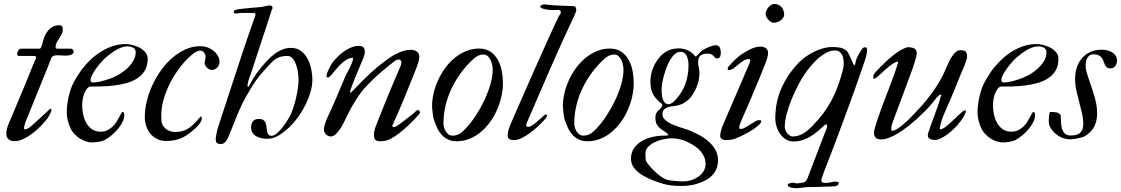

<svg xmlns="http://www.w3.org/2000/svg" viewBox="-20 -712 5715 979"><path d="M12.2 -31.2Q12.2 -53.7 25.9 -85.4Q43.5 -127 59.8 -165.8Q76.2 -204.6 92 -242.2Q107.9 -279.8 122.8 -316.4Q137.7 -353 151.9 -389.6Q152.8 -392.1 154.8 -395.8Q156.7 -399.4 158.7 -403.3Q160.6 -407.2 162.1 -411.1Q163.6 -415 163.6 -418Q163.6 -421.9 161.4 -424.3Q159.2 -426.8 152.8 -426.8H76.7Q70.3 -426.8 68.8 -430.2Q67.4 -433.6 67.4 -436Q67.4 -444.8 72.8 -454.3Q78.1 -463.9 89.4 -463.9H184.1Q185.1 -463.9 186.8 -466.6Q188.5 -469.2 190.4 -473.1Q192.9 -478.5 195.1 -486.1Q197.3 -493.7 199.2 -501Q201.2 -508.3 202.6 -513.9Q204.1 -519.5 205.1 -521Q210.4 -533.7 217.5 -545.2Q224.6 -556.6 233.9 -565.2Q243.2 -573.7 255.1 -578.6Q267.1 -583.5 281.7 -583.5Q292 -583.5 296.1 -577.9Q300.3 -572.3 300.3 -561Q300.3 -548.3 294.4 -537.6Q288.6 -526.9 281.7 -516.4Q274.9 -505.9 269 -495.1Q263.2 -484.4 263.2 -472.2Q263.2 -468.8 264.6 -466.3Q266.1 -463.9 271.5 -463.9H342.8Q346.7 -463.9 351.1 -459Q355.5 -454.1 355.5 -448.7Q355.5 -441.9 350.8 -438Q346.2 -434.1 339.6 -431.9Q333 -429.7 325.7 -429Q318.4 -428.2 313 -428.2Q306.6 -428.2 296.1 -429.2Q285.6 -430.2 276.9 -430.2Q266.6 -430.2 257.6 -428.7Q248.5 -427.2 242.2 -417.5Q241.2 -417.5 240.5 -414.1Q239.7 -410.6 238.8 -408.2Q222.7 -368.2 207.3 -329.8Q191.9 -291.5 176.5 -253.7Q161.1 -215.8 145.8 -178Q130.4 -140.1 114.7 -101.6Q109.4 -88.9 106 -76.2Q102.5 -63.5 102.5 -59.1Q102.5 -52.2 107.9 -52.2Q113.3 -52.2 121.3 -56.6Q129.4 -61 134.8 -64.9Q152.8 -80.6 174.3 -100.6Q195.8 -120.6 227.1 -149.4Q229.5 -151.9 232.2 -154.5Q234.9 -157.2 238.8 -157.2Q242.2 -157.2 242.2 -151.4Q242.2 -147.9 240 -141.8Q237.8 -135.7 234.4 -128.9Q231 -122.1 226.6 -115.2Q222.2 -108.4 217.8 -103Q204.1 -85.9 185.1 -66.4Q166 -46.9 144 -30.5Q122.1 -14.2 98.9 -3.2Q75.7 7.8 53.7 7.8Q34.7 7.8 23.4 -2.2Q12.2 -12.2 12.2 -31.2Z M441.9 -304.2Q441.9 -291.5 454.1 -291.5Q471.2 -291.5 491.5 -296.4Q511.7 -301.3 527.3 -306.6Q548.3 -312.5 573.7 -325.4Q599.1 -338.4 620.8 -356.7Q642.6 -375 657.2 -397.5Q671.9 -419.9 671.9 -445.8Q671.9 -461.4 658.9 -468.5Q646 -475.6 629.4 -475.6Q614.3 -475.6 598.6 -469.7Q583 -463.9 568.4 -455.1Q553.7 -446.3 540.8 -436Q527.8 -425.8 518.1 -417.5Q509.3 -409.7 496.3 -395.3Q483.4 -380.9 471.4 -364.5Q459.5 -348.1 450.7 -331.8Q441.9 -315.4 441.9 -304.2ZM437 -270.5Q426.8 -265.6 419.4 -254.2Q412.1 -242.7 407.5 -228.8Q402.8 -214.8 400.9 -200.4Q398.9 -186 398.9 -175.8Q398.9 -153.3 403.8 -129.4Q408.7 -105.5 419.7 -85.7Q430.7 -65.9 448.7 -53.2Q466.8 -40.5 492.7 -40.5Q512.7 -40.5 527.8 -48.1Q543 -55.7 554.4 -66.7Q565.9 -77.6 574 -90.8Q582 -104 587.9 -115Q593.8 -126 597.9 -133.5Q602.1 -141.1 606 -141.1Q610.4 -141.1 612.1 -136Q613.8 -130.9 613.8 -125Q613.3 -106.4 603.5 -87.6Q593.8 -68.8 579.1 -51.8Q564.5 -34.7 547.1 -20.8Q529.8 -6.8 514.6 1.5Q508.8 4.9 500.5 7.3Q492.2 9.8 482.9 11.2Q473.6 12.7 464.6 13.4Q455.6 14.2 448.7 14.2Q433.6 14.2 417.2 8.8Q400.9 3.4 385.7 -6.6Q370.6 -16.6 358.2 -30.3Q345.7 -43.9 338.4 -61Q335 -67.4 331.8 -76.9Q328.6 -86.4 325.9 -96.7Q323.2 -106.9 321.8 -117.4Q320.3 -127.9 320.3 -136.7Q320.3 -168.9 327.1 -204.8Q334 -240.7 346.7 -272.9Q350.6 -282.2 356.9 -294.2Q363.3 -306.2 371.3 -319.1Q379.4 -332 388.2 -345Q397 -357.9 405.8 -368.2Q424.3 -391.6 448 -413.1Q471.7 -434.6 499 -451.2Q526.4 -467.8 556.9 -477.5Q587.4 -487.3 620.1 -487.3Q635.7 -487.3 655.3 -482.7Q674.8 -478 692.1 -468.8Q709.5 -459.5 721.2 -445.3Q732.9 -431.2 732.9 -412.1Q732.9 -376.5 718.5 -352.3Q704.1 -328.1 679.9 -312.5Q655.8 -296.9 624.8 -288.3Q593.8 -279.8 561 -275.9Q528.3 -272 495.8 -271.2Q463.4 -270.5 437 -270.5Z M1001.5 -476.6Q1015.6 -476.6 1030 -472.7Q1044.4 -468.8 1057.1 -461.2Q1069.8 -453.6 1079.8 -442.9Q1089.8 -432.1 1095.2 -418.9Q1097.7 -413.6 1098.4 -407.2Q1099.1 -400.9 1099.1 -395.5Q1099.1 -379.4 1087.4 -367.4Q1075.7 -355.5 1058.6 -355.5Q1053.2 -355.5 1047.1 -358.6Q1041 -361.8 1035.6 -366.7Q1030.3 -371.6 1026.9 -377.7Q1023.4 -383.8 1023.4 -389.6Q1023.4 -397.9 1025.9 -406.2Q1028.3 -414.6 1028.3 -423.3Q1028.3 -430.7 1024.9 -436.5Q1022.5 -441.9 1016.8 -447.8Q1011.2 -453.6 1000.5 -453.6Q991.7 -453.6 982.7 -449.2Q973.6 -444.8 964.8 -438.2Q956.1 -431.6 947.8 -423.8Q939.5 -416 933.1 -409.7Q907.7 -383.3 884 -349.6Q860.4 -315.9 842.3 -278.3Q824.2 -240.7 813.2 -201.2Q802.2 -161.6 802.2 -123.5Q802.2 -107.9 803.5 -93.8Q804.7 -79.6 813 -68.4Q824.2 -52.7 840.8 -45.9Q857.4 -39.1 873 -39.1Q892.6 -39.1 907.7 -43Q922.9 -46.9 935.8 -54.4Q948.7 -62 960.9 -73Q973.1 -84 986.3 -98.6Q990.7 -104 995.1 -109.1Q999.5 -114.3 1003.9 -118.2Q1007.8 -118.2 1008.3 -113.5Q1008.8 -108.9 1008.8 -105.5Q1008.8 -103 1007.1 -98.4Q1005.4 -93.8 1001.7 -87.6Q998 -81.5 992.7 -74.7Q987.3 -67.9 980.5 -61.5Q961.4 -44.4 944.8 -31.7Q928.2 -19 910.6 -10.5Q893.1 -2 873 2.4Q853 6.8 826.7 6.8Q801.3 6.8 781 -3.4Q760.7 -13.7 746.8 -30.5Q732.9 -47.4 725.6 -69.3Q718.3 -91.3 718.3 -114.7Q718.3 -154.3 728.5 -196.5Q738.8 -238.8 757.6 -278.8Q776.4 -318.8 802.2 -355Q828.1 -391.1 859.6 -418Q891.1 -444.8 927 -460.7Q962.9 -476.6 1001.5 -476.6Z M1080.1 0Q1080.1 -10.3 1083.3 -27.6Q1086.4 -44.9 1091.8 -62.5Q1098.6 -83.5 1108.6 -114.5Q1118.7 -145.5 1131.1 -183.3Q1143.6 -221.2 1157.5 -263.7Q1171.4 -306.2 1185.5 -349.1Q1199.7 -392.1 1213.6 -434.1Q1227.5 -476.1 1240 -512.7Q1252.4 -549.3 1262.9 -579.1Q1273.4 -608.9 1280.3 -627.4Q1282.7 -632.8 1282.7 -636.2Q1282.7 -646 1272.9 -646H1205.1Q1199.7 -645 1195.6 -644Q1191.4 -643.1 1185.5 -643.1Q1182.6 -643.1 1177 -644Q1171.4 -645 1171.4 -651.4Q1171.4 -653.8 1174.1 -657Q1176.8 -660.2 1182.1 -662.1Q1194.3 -665 1213.6 -667.2Q1232.9 -669.4 1252 -671.1Q1271 -672.9 1286.6 -674.1Q1302.2 -675.3 1307.1 -675.8Q1319.3 -676.8 1332 -680.4Q1344.7 -684.1 1357.4 -684.1Q1361.3 -684.1 1365.7 -680.7Q1370.1 -677.2 1370.1 -670.9Q1370.1 -669.4 1368.2 -666Q1366.2 -662.6 1364.7 -658.2Q1360.4 -645 1352.5 -620.8Q1344.7 -596.7 1335 -566.9Q1325.2 -537.1 1314.2 -503.9Q1303.2 -470.7 1293 -439.5Q1282.7 -408.2 1273.9 -381.3Q1265.1 -354.5 1259.3 -336.9Q1253.4 -321.3 1249 -308.1Q1244.6 -294.9 1241.7 -276.9Q1241.7 -274.4 1242.9 -272Q1244.1 -269.5 1247.6 -269.5Q1257.3 -289.6 1269.3 -308.8Q1281.2 -328.1 1293.9 -345.5Q1306.6 -362.8 1319.1 -377.4Q1331.5 -392.1 1341.8 -402.8Q1351.6 -412.6 1364.3 -424.1Q1377 -435.5 1392.1 -445.3Q1407.2 -455.1 1425.3 -461.4Q1443.4 -467.8 1463.9 -467.8Q1495.1 -467.8 1516.1 -451.2Q1537.1 -434.6 1549.6 -409.9Q1562 -385.3 1567.4 -356.9Q1572.8 -328.6 1572.8 -305.2Q1572.8 -272.5 1560.8 -234.9Q1548.8 -197.3 1528.8 -160.9Q1508.8 -124.5 1481.9 -92.3Q1455.1 -60.1 1425.8 -38.1Q1407.2 -23.4 1386.7 -13.9Q1366.2 -4.4 1341.8 -4.4Q1328.1 -4.4 1313.7 -7.3Q1299.3 -10.3 1287.4 -16.8Q1275.4 -23.4 1267.8 -34.4Q1260.3 -45.4 1260.3 -61.5Q1260.3 -81.5 1269.8 -93.5Q1279.3 -105.5 1299.8 -105.5Q1315.9 -105.5 1324 -99.1Q1332 -92.8 1335.2 -83.3Q1338.4 -73.7 1339.1 -62.5Q1339.8 -51.3 1341.8 -41.7Q1343.8 -32.2 1348.4 -25.9Q1353 -19.5 1364.7 -19.5Q1375 -19.5 1387.7 -29.1Q1400.4 -38.6 1413.6 -54.2Q1426.8 -69.8 1439.7 -89.4Q1452.6 -108.9 1462.9 -129.4Q1470.2 -145.5 1477.5 -168.5Q1484.9 -191.4 1490.2 -215.6Q1495.6 -239.7 1499 -262.9Q1502.4 -286.1 1502.4 -303.2Q1502.4 -321.3 1499.3 -343Q1496.1 -364.7 1489.3 -383.3Q1482.4 -401.9 1471.7 -414.3Q1460.9 -426.8 1445.8 -426.8Q1425.8 -426.8 1411.9 -422.9Q1397.9 -418.9 1387 -412.1Q1376 -405.3 1366.7 -395.8Q1357.4 -386.2 1347.2 -375Q1325.2 -351.6 1304.4 -326.4Q1283.7 -301.3 1266.6 -273.9Q1251 -247.1 1234.1 -218.3Q1217.3 -189.5 1206.1 -163.1Q1189.5 -126.5 1176 -91.3Q1162.6 -56.2 1147 -19.5Q1143.1 -10.7 1139.2 -3.2Q1135.3 4.4 1130.1 10.3Q1125 16.1 1118.9 19.5Q1112.8 22.9 1104.5 22.9Q1094.7 22.9 1087.4 17.8Q1080.1 12.7 1080.1 0Z M1886.7 -24.4Q1886.7 -33.2 1889.4 -46.1Q1892.1 -59.1 1897.9 -72.8Q1908.2 -99.6 1922.9 -136.5Q1937.5 -173.3 1954.1 -213.6Q1970.7 -253.9 1987.8 -294.2Q2004.9 -334.5 2019.5 -368.2Q2023.9 -377.9 2025.4 -385.5Q2026.9 -393.1 2026.9 -397Q2026.9 -399.4 2022.7 -404.1Q2018.6 -408.7 2016.1 -408.7Q2009.3 -408.7 2002.7 -406.7Q1996.1 -404.8 1990.7 -399.4Q1957 -373 1922.1 -343.5Q1887.2 -314 1852.1 -276.9Q1837.9 -262.7 1824.2 -244.9Q1810.5 -227.1 1797.9 -207.5Q1785.2 -188 1773.9 -168Q1762.7 -147.9 1753.9 -129.9Q1749 -120.6 1740.5 -102.1Q1731.9 -83.5 1720.5 -64.5Q1709 -45.4 1695.3 -31Q1681.6 -16.6 1667 -16.1Q1660.6 -16.1 1654.5 -18.8Q1648.4 -21.5 1643.3 -26.1Q1638.2 -30.8 1635 -36.6Q1631.8 -42.5 1631.8 -48.8Q1631.8 -61 1635 -73.2Q1638.2 -85.4 1642.8 -97.2Q1647.5 -108.9 1652.8 -120.1Q1658.2 -131.3 1663.1 -142.1Q1674.8 -167.5 1684.8 -190.4Q1694.8 -213.4 1704.1 -235.4Q1713.4 -257.3 1722.4 -278.8Q1731.4 -300.3 1741.2 -323.7Q1745.6 -333 1752.2 -344.7Q1758.8 -356.4 1764.9 -368.9Q1771 -381.3 1775.6 -393.8Q1780.3 -406.2 1780.3 -417.5Q1766.1 -417.5 1753.2 -410.9Q1740.2 -404.3 1728.3 -394.3Q1716.3 -384.3 1705.8 -372.6Q1695.3 -360.8 1686.5 -350.6Q1682.6 -346.2 1678.2 -340.3Q1673.8 -334.5 1669.4 -329.3Q1665 -324.2 1660.6 -320.6Q1656.2 -316.9 1651.9 -316.9Q1647.9 -316.9 1646.2 -319.1Q1644.5 -321.3 1644.5 -323.7Q1644.5 -329.6 1648.2 -340.1Q1651.9 -350.6 1657.7 -362.3Q1663.6 -374 1670.4 -385.3Q1677.2 -396.5 1684.1 -403.8Q1697.3 -419.4 1712.4 -432.9Q1727.5 -446.3 1743.7 -456.3Q1759.8 -466.3 1776.1 -472.2Q1792.5 -478 1808.1 -478Q1827.1 -478 1833.7 -469.7Q1840.3 -461.4 1840.3 -448.7Q1840.3 -440.4 1837.6 -431.6Q1835 -422.9 1832 -414.1Q1820.8 -386.2 1806.6 -353.8Q1792.5 -321.3 1781.2 -291.5Q1775.9 -276.9 1770.5 -263.2Q1765.1 -249.5 1765.1 -237.3Q1775.9 -245.1 1785.4 -255.6Q1794.9 -266.1 1803.2 -274.4Q1822.3 -294.4 1841.3 -313Q1860.4 -331.5 1880.6 -349.6Q1900.9 -367.7 1922.9 -385Q1944.8 -402.3 1970.2 -419.9Q1996.1 -437 2022.9 -447.5Q2049.8 -458 2076.2 -458Q2094.7 -458 2106.4 -448.2Q2118.2 -438.5 2118.2 -421.4Q2118.2 -410.6 2113.3 -394.8Q2108.4 -378.9 2103 -364.7Q2073.7 -290.5 2043.7 -217.5Q2013.7 -144.5 1980.5 -71.8Q1980.5 -63.5 1988.8 -63.5Q1993.7 -63.5 2005.1 -71Q2016.6 -78.6 2029.8 -88.4Q2043 -98.1 2055.2 -107.9Q2067.4 -117.7 2072.8 -121.6Q2073.2 -122.1 2076.4 -124.5Q2079.6 -127 2083.5 -130.1Q2087.4 -133.3 2091.3 -136.7Q2095.2 -140.1 2097.2 -142.1Q2104 -150.4 2109.9 -150.4Q2113.8 -150.4 2117.7 -147.5Q2121.6 -144.5 2121.6 -139.2Q2121.6 -136.7 2118.4 -131.6Q2115.2 -126.5 2108.9 -120.6Q2089.8 -99.1 2064.7 -75Q2039.6 -50.8 2011.7 -29.8Q1989.7 -13.2 1968 -2.4Q1946.3 8.3 1918 8.3Q1900.9 8.3 1893.8 0.7Q1886.7 -6.8 1886.7 -24.4Z M2241.2 -83Q2241.2 -73.2 2244.1 -62.3Q2247.1 -51.3 2252.9 -42Q2258.8 -32.7 2267.1 -26.6Q2275.4 -20.5 2286.6 -20.5Q2298.3 -20.5 2307.9 -23.2Q2317.4 -25.9 2325.9 -31.5Q2334.5 -37.1 2343 -45.2Q2351.6 -53.2 2361.3 -64Q2386.7 -92.3 2410.2 -129.2Q2433.6 -166 2451.9 -205.6Q2470.2 -245.1 2481.2 -284.2Q2492.2 -323.2 2492.2 -356.4Q2492.2 -368.7 2489.3 -382.3Q2486.3 -396 2480.5 -407.5Q2474.6 -418.9 2465.8 -426.5Q2457 -434.1 2444.8 -434.1Q2418 -434.1 2393.1 -410.6Q2358.4 -378.9 2330.6 -341.1Q2302.7 -303.2 2282.7 -261.2Q2262.7 -219.2 2252 -174.1Q2241.2 -128.9 2241.2 -83ZM2422.9 -464.4Q2458.5 -464.4 2481.9 -447.8Q2505.4 -431.2 2519.3 -405.3Q2533.2 -379.4 2538.8 -348.4Q2544.4 -317.4 2544.4 -288.1Q2544.4 -254.9 2536.6 -220Q2528.8 -185.1 2514.4 -152.1Q2500 -119.1 2479 -90.1Q2458 -61 2431.9 -39.1Q2405.8 -17.1 2374.5 -4.4Q2343.3 8.3 2308.6 8.3Q2282.2 8.3 2263.2 -1.2Q2244.1 -10.7 2230.2 -26.9Q2216.3 -43 2206.8 -64.5Q2197.3 -85.9 2189.9 -109.9Q2189 -113.8 2187.7 -122.6Q2186.5 -131.3 2185.5 -141.1Q2184.6 -150.9 2183.8 -159.4Q2183.1 -168 2183.1 -171.4Q2183.1 -203.1 2191.2 -237.3Q2199.2 -271.5 2214.1 -304Q2229 -336.4 2250.5 -365.7Q2272 -395 2298.6 -416.7Q2325.2 -438.5 2356.4 -451.4Q2387.7 -464.4 2422.9 -464.4Z M2584.5 -81.1Q2601.6 -120.1 2621.3 -165.8Q2641.1 -211.4 2662.6 -260Q2684.1 -308.6 2706.1 -358.4Q2728 -408.2 2749.3 -455.3Q2770.5 -502.4 2790 -545.4Q2809.6 -588.4 2826.2 -623.5Q2829.6 -629.9 2834.7 -637.2Q2839.8 -644.5 2839.8 -647.9Q2839.8 -651.9 2837.2 -656.7Q2834.5 -661.6 2824.7 -661.6Q2815.9 -661.6 2810.3 -661.1Q2804.7 -660.6 2800.3 -660.6Q2781.2 -660.6 2764.4 -663.8Q2747.6 -667 2737.8 -672.4Q2734.9 -673.8 2734.9 -679.2Q2734.9 -682.1 2737.5 -684.1Q2740.2 -686 2744.1 -687.3Q2748 -688.5 2752.2 -689Q2756.3 -689.5 2759.8 -689.5Q2783.7 -686 2809.6 -684.6Q2835.4 -683.1 2857.4 -682.4Q2879.4 -681.6 2894.3 -681.2Q2909.2 -680.7 2911.6 -679.2Q2915 -676.8 2916.7 -671.1Q2918.5 -665.5 2918.5 -661.6Q2918.5 -654.8 2914.6 -646.5Q2910.6 -638.2 2908.2 -631.8Q2844.7 -497.1 2785.6 -361.6Q2726.6 -226.1 2667.5 -88.9Q2665 -84.5 2664.1 -80.1Q2663.1 -75.7 2663.1 -71.8Q2663.1 -68.4 2666.3 -66.7Q2669.4 -64.9 2673.3 -64.9Q2681.2 -64.9 2691.7 -71.5Q2702.1 -78.1 2713.1 -87.2Q2724.1 -96.2 2734.6 -106Q2745.1 -115.7 2752.9 -122.6Q2761.2 -128.4 2764.6 -128.4Q2765.6 -128.4 2767.6 -127Q2769.5 -125.5 2769.5 -124Q2769.5 -117.2 2762.7 -108.9Q2746.6 -89.8 2725.6 -70.1Q2704.6 -50.3 2682.6 -34.2Q2660.6 -18.1 2639.4 -7.8Q2618.2 2.4 2601.6 2.4Q2586.9 2.4 2577.9 -2.2Q2568.8 -6.8 2568.8 -22.9Q2568.8 -36.1 2573.5 -51Q2578.1 -65.9 2584.5 -81.1Z M2908.2 -83Q2908.2 -73.2 2911.1 -62.3Q2914.1 -51.3 2919.9 -42Q2925.8 -32.7 2934.1 -26.6Q2942.4 -20.5 2953.6 -20.5Q2965.3 -20.5 2974.9 -23.2Q2984.4 -25.9 2992.9 -31.5Q3001.5 -37.1 3010 -45.2Q3018.6 -53.2 3028.3 -64Q3053.7 -92.3 3077.1 -129.2Q3100.6 -166 3118.9 -205.6Q3137.2 -245.1 3148.2 -284.2Q3159.2 -323.2 3159.2 -356.4Q3159.2 -368.7 3156.2 -382.3Q3153.3 -396 3147.5 -407.5Q3141.6 -418.9 3132.8 -426.5Q3124 -434.1 3111.8 -434.1Q3085 -434.1 3060.1 -410.6Q3025.4 -378.9 2997.6 -341.1Q2969.7 -303.2 2949.7 -261.2Q2929.7 -219.2 2918.9 -174.1Q2908.2 -128.9 2908.2 -83ZM3089.8 -464.4Q3125.5 -464.4 3148.9 -447.8Q3172.4 -431.2 3186.3 -405.3Q3200.2 -379.4 3205.8 -348.4Q3211.4 -317.4 3211.4 -288.1Q3211.4 -254.9 3203.6 -220Q3195.8 -185.1 3181.4 -152.1Q3167 -119.1 3146 -90.1Q3125 -61 3098.9 -39.1Q3072.8 -17.1 3041.5 -4.4Q3010.3 8.3 2975.6 8.3Q2949.2 8.3 2930.2 -1.2Q2911.1 -10.7 2897.2 -26.9Q2883.3 -43 2873.8 -64.5Q2864.3 -85.9 2856.9 -109.9Q2856 -113.8 2854.7 -122.6Q2853.5 -131.3 2852.5 -141.1Q2851.6 -150.9 2850.8 -159.4Q2850.1 -168 2850.1 -171.4Q2850.1 -203.1 2858.2 -237.3Q2866.2 -271.5 2881.1 -304Q2896 -336.4 2917.5 -365.7Q2939 -395 2965.6 -416.7Q2992.2 -438.5 3023.4 -451.4Q3054.7 -464.4 3089.8 -464.4Z M3353.5 -254.9Q3353.5 -247.1 3354.2 -234.4Q3355 -221.7 3358.6 -209.7Q3362.3 -197.8 3369.4 -189.2Q3376.5 -180.7 3389.2 -180.7Q3394.5 -180.7 3400.1 -183.3Q3405.8 -186 3410.9 -189.9Q3416 -193.8 3420.2 -198.2Q3424.3 -202.6 3427.2 -206.1Q3460.4 -242.7 3475.6 -286.6Q3490.7 -330.6 3490.7 -379.4Q3490.7 -380.9 3490.5 -384.5Q3490.2 -388.2 3490 -392.1Q3489.7 -396 3489.5 -399.7Q3489.3 -403.3 3488.8 -404.8Q3486.8 -413.1 3484.1 -420.9Q3481.4 -428.7 3476.8 -434.6Q3472.2 -440.4 3465.3 -444.1Q3458.5 -447.8 3449.2 -447.8Q3434.6 -447.8 3421.6 -436.8Q3408.7 -425.8 3398.2 -408.4Q3387.7 -391.1 3379.4 -369.4Q3371.1 -347.7 3365.2 -326.4Q3359.4 -305.2 3356.4 -286.1Q3353.5 -267.1 3353.5 -254.9ZM3271 73.7Q3271 82 3271.5 92.3Q3272 102.5 3274.4 108.9Q3277.8 116.7 3288.3 129.6Q3298.8 142.6 3312.7 156.2Q3326.7 169.9 3342.3 182.4Q3357.9 194.8 3372.1 201.2Q3379.4 204.6 3391.6 206.8Q3403.8 209 3417.2 210.4Q3430.7 211.9 3443.4 212.4Q3456.1 212.9 3464.4 212.9Q3482.9 212.9 3502.9 207Q3522.9 201.2 3539.6 189.7Q3556.2 178.2 3566.9 161.9Q3577.6 145.5 3577.6 124Q3577.6 105 3570.8 88.9Q3564 72.8 3552.7 59.6Q3541.5 46.4 3526.6 35.9Q3511.7 25.4 3495.6 17.1Q3451.7 -6.8 3400.9 -6.8Q3390.6 -6.8 3377.4 -4.6Q3364.3 -2.4 3351.1 1.2Q3337.9 4.9 3325.7 10Q3313.5 15.1 3304.7 20.5Q3290.5 29.3 3280.8 41Q3271 52.7 3271 73.7ZM3197.3 97.2Q3197.3 66.4 3212.6 44.2Q3228 22 3252.2 7.6Q3276.4 -6.8 3306.4 -13.7Q3336.4 -20.5 3366.2 -20.5Q3373 -20.5 3377.7 -20.8Q3382.3 -21 3387.7 -22.9Q3387.7 -25.4 3384.3 -29.1Q3380.9 -32.7 3378.4 -34.7Q3365.2 -43.9 3354.7 -51Q3344.2 -58.1 3336.9 -66.2Q3329.6 -74.2 3325.7 -85Q3321.8 -95.7 3321.8 -112.3Q3321.8 -118.7 3323 -125.2Q3324.2 -131.8 3326.7 -135.3Q3330.1 -142.1 3335.2 -147Q3340.3 -151.9 3345.2 -156.2Q3350.1 -160.6 3353.5 -165.3Q3356.9 -169.9 3356.9 -177.2Q3356.9 -182.6 3350.8 -186.3Q3344.7 -189.9 3340.3 -194.3Q3330.6 -203.6 3322.5 -213.1Q3314.5 -222.7 3308.6 -234.4Q3302.7 -246.1 3299.6 -260.5Q3296.4 -274.9 3296.4 -293.9Q3296.4 -323.2 3304.2 -349.1Q3312 -375 3326.7 -397.9Q3345.7 -428.7 3373.5 -447Q3401.4 -465.3 3441.4 -465.3Q3460.4 -465.3 3478.8 -458.7Q3497.1 -452.1 3509.8 -440.9Q3516.6 -435.5 3519.3 -431.4Q3522 -427.2 3527.8 -423.3Q3536.6 -430.7 3543.2 -438Q3549.8 -445.3 3558.1 -452.1Q3565.4 -458 3575.2 -463.4Q3585 -468.8 3595.2 -472.7Q3605.5 -476.6 3614.7 -479Q3624 -481.4 3630.9 -481.4Q3638.7 -481.4 3643.6 -477.5Q3648.4 -473.6 3650.9 -468Q3653.3 -462.4 3654.3 -455.6Q3655.3 -448.7 3655.3 -442.9Q3655.3 -437.5 3654.3 -431.4Q3653.3 -425.3 3650.9 -420.9Q3645.5 -414.1 3634.3 -414.1Q3628.4 -414.1 3624 -419.9Q3617.2 -429.7 3609.1 -434.1Q3601.1 -438.5 3590.3 -438.5Q3579.6 -438.5 3570.3 -436.8Q3561 -435.1 3554.2 -430.4Q3547.4 -425.8 3543.5 -417.5Q3539.6 -409.2 3539.6 -395.5Q3539.6 -381.8 3543 -368.2Q3546.4 -354.5 3546.4 -342.8Q3546.4 -326.2 3544.2 -311.8Q3542 -297.4 3537.6 -283.7Q3533.2 -270 3526.6 -256.3Q3520 -242.7 3510.7 -228Q3497.6 -207.5 3476.6 -192.9Q3455.6 -178.2 3432.1 -173.8Q3421.4 -171.4 3408.4 -170.2Q3395.5 -168.9 3384.3 -165Q3373 -161.1 3365.5 -152.8Q3357.9 -144.5 3357.9 -128.4Q3357.9 -116.7 3365.5 -107.4Q3373 -98.1 3384.8 -90.3Q3396.5 -82.5 3411.1 -76.4Q3425.8 -70.3 3440.4 -65.4Q3455.1 -60.5 3467.8 -56.6Q3480.5 -52.7 3488.8 -49.8Q3512.7 -40 3539.3 -26.6Q3565.9 -13.2 3588.6 5.6Q3611.3 24.4 3626.2 49.1Q3641.1 73.7 3641.1 105.5Q3641.1 130.9 3632.6 150.4Q3624 169.9 3608.9 184.6Q3593.8 199.2 3572.8 209.7Q3551.8 220.2 3526.9 227.1Q3513.7 231.4 3493.4 233.9Q3473.1 236.3 3454.1 236.3Q3427.7 236.3 3404.3 233.6Q3380.9 231 3362.3 225.6Q3335.9 217.8 3306.9 206.5Q3277.8 195.3 3253.4 179.9Q3229 164.6 3213.1 144Q3197.3 123.5 3197.3 97.2Z M3883.8 -641.1Q3883.8 -648.9 3887.7 -657.7Q3891.6 -666.5 3897.9 -674.1Q3904.3 -681.6 3912.1 -686.8Q3919.9 -691.9 3927.7 -691.9Q3939.9 -691.9 3949.5 -687.3Q3959 -682.6 3965.6 -675Q3972.2 -667.5 3975.3 -657.2Q3978.5 -647 3978.5 -636.2Q3978.5 -630.4 3974.4 -623.3Q3970.2 -616.2 3962.9 -610.1Q3955.6 -604 3945.6 -600.1Q3935.5 -596.2 3923.8 -596.2Q3917 -596.2 3909.9 -600.8Q3902.8 -605.5 3897 -612.1Q3891.1 -618.7 3887.5 -626.5Q3883.8 -634.3 3883.8 -641.1ZM3652.3 -18.6Q3652.3 -31.7 3656.7 -47.4Q3661.1 -63 3667.5 -77.6Q3700.2 -154.3 3732.2 -227.3Q3764.2 -300.3 3795.9 -376Q3799.8 -384.3 3802.5 -391.4Q3805.2 -398.4 3805.2 -402.8Q3805.2 -406.7 3804.2 -408.7Q3803.2 -410.6 3798.8 -410.6Q3790.5 -410.6 3784.7 -409.2Q3778.8 -407.7 3773.4 -403.8Q3768.1 -400.9 3761.5 -395.8Q3754.9 -390.6 3747.8 -385.3Q3740.7 -379.9 3734.1 -374.3Q3727.5 -368.7 3721.7 -364.3Q3717.3 -361.8 3711.2 -358.4Q3705.1 -355 3699.7 -355Q3694.3 -355 3692.4 -356.2Q3690.4 -357.4 3690.4 -363.3Q3690.4 -367.2 3698.5 -377Q3706.5 -386.7 3717.3 -397.2Q3728 -407.7 3738.5 -417.2Q3749 -426.8 3753.9 -430.2Q3763.2 -436.5 3775.9 -444.3Q3788.6 -452.1 3802.2 -459Q3815.9 -465.8 3829.8 -470.2Q3843.8 -474.6 3856 -474.6Q3873 -474.6 3884.8 -466.6Q3896.5 -458.5 3896.5 -440.9Q3896.5 -432.6 3892.3 -417.7Q3888.2 -402.8 3881.3 -385.3Q3865.7 -345.2 3850.6 -308.8Q3835.4 -272.5 3820.6 -237.5Q3805.7 -202.6 3790.8 -167.7Q3775.9 -132.8 3759.8 -96.2Q3758.3 -93.3 3756.6 -88.4Q3754.9 -83.5 3753.2 -78.9Q3751.5 -74.2 3750.2 -69.8Q3749 -65.4 3749 -63.5Q3749 -59.6 3750 -57.1Q3751 -54.7 3755.4 -54.7Q3759.3 -54.7 3763.9 -55.4Q3768.6 -56.2 3772.5 -58.1Q3789.1 -66.4 3802.2 -75.2Q3815.4 -84 3830.6 -92.8Q3836.4 -96.7 3841.8 -98.1Q3847.2 -99.6 3852.5 -99.6Q3854.5 -99.6 3858.2 -98.6Q3861.8 -97.7 3861.8 -94.7Q3861.8 -85.9 3847.9 -73.5Q3834 -61 3814 -48.3Q3793.9 -35.6 3771.7 -24.4Q3749.5 -13.2 3733.4 -6.8Q3712.4 2.4 3681.2 2.4Q3670.9 2.4 3661.6 -2.7Q3652.3 -7.8 3652.3 -18.6Z M3981.4 -63.5Q3981.4 -56.2 3984.9 -47.9Q3988.3 -39.6 3994.1 -32.5Q4000 -25.4 4007.3 -20.8Q4014.6 -16.1 4022 -16.1Q4038.1 -16.1 4052 -20.8Q4065.9 -25.4 4078.6 -33Q4091.3 -40.5 4102.5 -50.8Q4113.8 -61 4125 -72.8Q4157.2 -106 4180.4 -137.7Q4203.6 -169.4 4220.5 -201.4Q4237.3 -233.4 4249.8 -266.8Q4262.2 -300.3 4272.9 -336.4Q4277.3 -353 4279.8 -365.2Q4282.2 -377.4 4282.2 -388.7Q4282.2 -398.9 4280.5 -410.4Q4278.8 -421.9 4273.9 -431.6Q4269 -441.4 4260.3 -448Q4251.5 -454.6 4237.3 -454.6Q4214.8 -454.6 4192.6 -442.6Q4170.4 -430.7 4150.4 -412.8Q4130.4 -395 4113.5 -374.5Q4096.7 -354 4084.5 -336.4Q4067.4 -311.5 4049.3 -277.1Q4031.2 -242.7 4016.1 -205.3Q4001 -168 3991.2 -130.6Q3981.4 -93.3 3981.4 -63.5ZM3996.6 230.5Q3996.6 227.5 4000 225.3Q4003.4 223.1 4007.8 221.9Q4012.2 220.7 4016.6 220.2Q4021 219.7 4023.4 219.7Q4028.8 219.7 4033.2 221.4Q4037.6 223.1 4043 223.1Q4044.9 223.1 4050.5 222.4Q4056.2 221.7 4062.5 220.7Q4068.8 219.7 4074.7 218.5Q4080.6 217.3 4083 216.3Q4085.9 214.4 4090.1 209.2Q4094.2 204.1 4095.7 201.2L4190.9 -47.4Q4195.3 -57.6 4196.5 -61Q4197.8 -64.5 4197.8 -65.9Q4197.8 -69.3 4197 -73.5Q4196.3 -77.6 4190.9 -77.6Q4189.9 -77.6 4187.7 -76.2Q4185.5 -74.7 4184.1 -73.7Q4165 -55.7 4146.5 -40.3Q4127.9 -24.9 4108.6 -13.9Q4089.4 -2.9 4068.8 3.2Q4048.3 9.3 4025.4 9.3Q4003.4 9.3 3986.1 -2Q3968.8 -13.2 3957 -30.3Q3945.3 -47.4 3939.2 -68.1Q3933.1 -88.9 3933.1 -107.4Q3933.1 -191.4 3964.4 -262Q3995.6 -332.5 4052.2 -392.1Q4067.9 -408.2 4088.1 -422.6Q4108.4 -437 4130.9 -448Q4153.3 -459 4177 -465.6Q4200.7 -472.2 4223.1 -472.2Q4241.7 -472.2 4259.8 -469.7Q4277.8 -467.3 4293 -456.1Q4299.8 -451.7 4306.4 -439.2Q4313 -426.8 4318.8 -413.3Q4324.7 -399.9 4329.1 -389.6Q4333.5 -379.4 4335.4 -379.4Q4339.8 -379.4 4340.8 -387Q4341.8 -394.5 4343.8 -401.4Q4345.7 -408.7 4349.6 -417.5Q4353.5 -426.3 4358.4 -434.8Q4363.3 -443.4 4368.2 -450.9Q4373 -458.5 4377.4 -464.4Q4379.9 -468.3 4384.3 -469.7Q4388.7 -471.2 4392.1 -471.2Q4397.5 -471.2 4399.4 -466.3Q4401.4 -461.4 4401.4 -457Q4401.4 -450.2 4399.9 -441.7Q4398.4 -433.1 4396 -423.8Q4393.6 -414.6 4390.6 -405.8Q4387.7 -397 4385.3 -390.1Q4373.5 -355.5 4358.4 -311.8Q4343.3 -268.1 4325.7 -219.7Q4308.1 -171.4 4289.3 -120.4Q4270.5 -69.3 4252 -19.8Q4233.4 29.8 4215.8 75.7Q4198.2 121.6 4183.1 159.7Q4176.8 176.3 4172.4 189.7Q4168 203.1 4168 208Q4168 212.9 4169.9 215.3Q4171.9 217.8 4175.3 219Q4178.7 220.2 4182.9 220.5Q4187 220.7 4190.9 220.7Q4204.1 220.7 4216.6 217.3Q4229 213.9 4241.7 213.9Q4246.1 213.9 4251.5 215.6Q4256.8 217.3 4256.8 223.1Q4256.8 229.5 4248.8 233.9Q4240.7 238.3 4234.9 238.3Q4210 238.3 4178.2 240Q4146.5 241.7 4116.7 241.7Q4089.8 241.7 4072.3 244.6Q4054.7 247.6 4040.5 247.6Q4033.7 247.6 4026.1 246.8Q4018.6 246.1 4012 244.1Q4005.4 242.2 4001 239Q3996.6 235.8 3996.6 230.5Z M4710.9 -21Q4710.9 -29.8 4715.1 -40.8Q4719.2 -51.8 4723.6 -65.9Q4731.4 -86.9 4739.3 -108.2Q4747.1 -129.4 4754.9 -151.4Q4762.7 -172.4 4768.3 -190.4Q4773.9 -208.5 4780.3 -230Q4773.9 -230 4768.1 -225.8Q4762.2 -221.7 4756.3 -214.8Q4750.5 -208 4744.4 -199.7Q4738.3 -191.4 4731.4 -183.1Q4717.3 -166.5 4697.8 -146.7Q4678.2 -127 4655.8 -106.7Q4633.3 -86.4 4609.1 -67.4Q4585 -48.3 4561 -33.7Q4537.1 -19 4514.6 -10Q4492.2 -1 4473.6 -1Q4454.6 -1 4445.6 -9.3Q4436.5 -17.6 4436.5 -36.1Q4436.5 -41.5 4438.2 -49.3Q4439.9 -57.1 4442.6 -65.9Q4445.3 -74.7 4448.2 -83.7Q4451.2 -92.8 4453.6 -100.6Q4467.3 -141.6 4481.7 -179.7Q4496.1 -217.8 4510.3 -254.4Q4524.4 -291 4537.4 -326.7Q4550.3 -362.3 4560.5 -397.9Q4551.3 -397.9 4539.6 -391.4Q4527.8 -384.8 4515.4 -375Q4502.9 -365.2 4490.7 -354Q4478.5 -342.8 4468 -333Q4457.5 -323.2 4449.5 -316.7Q4441.4 -310.1 4438 -310.1Q4434.1 -310.1 4433.6 -314.7Q4433.1 -319.3 4433.1 -321.8Q4433.1 -327.6 4435.3 -332Q4437.5 -336.4 4440.9 -340.3Q4470.2 -372.6 4499.5 -400.1Q4528.8 -427.7 4564 -451.2Q4567.9 -453.1 4573.7 -456.5Q4579.6 -460 4586.2 -463.4Q4592.8 -466.8 4599.1 -469Q4605.5 -471.2 4610.4 -471.2Q4628.4 -471.2 4641.4 -465.1Q4654.3 -459 4654.3 -440.9Q4654.3 -433.6 4651.1 -420.7Q4647.9 -407.7 4643.3 -392.8Q4638.7 -377.9 4633.3 -362.5Q4627.9 -347.2 4623 -334.5Q4601.1 -274.4 4579.3 -216.3Q4557.6 -158.2 4533.7 -94.7Q4529.3 -82.5 4526.9 -73.5Q4524.4 -64.5 4524.4 -55.7Q4524.4 -53.2 4525.1 -49.1Q4525.9 -44.9 4527.8 -44.9Q4539.1 -44.9 4555.7 -55.4Q4572.3 -65.9 4589.1 -80.6Q4606 -95.2 4621.1 -110.4Q4636.2 -125.5 4645 -135.3Q4662.1 -153.3 4679 -172.1Q4695.8 -190.9 4712.6 -212.2Q4729.5 -233.4 4745.8 -257.6Q4762.2 -281.7 4778.8 -311Q4786.6 -325.2 4793.7 -340.8Q4800.8 -356.4 4807.4 -371.8Q4814 -387.2 4820.8 -401.4Q4827.6 -415.5 4835.4 -425.8Q4844.2 -439 4854 -447.5Q4863.8 -456.1 4878.4 -456.1Q4896 -456.1 4903.6 -449Q4911.1 -441.9 4911.1 -423.3Q4911.1 -415.5 4907 -403.1Q4902.8 -390.6 4897 -376Q4891.1 -361.3 4884.5 -346.4Q4877.9 -331.5 4873 -319.3Q4861.8 -290 4849.6 -261Q4837.4 -231.9 4825.2 -202.6Q4817.4 -185.1 4808.1 -164.6Q4798.8 -144 4790.8 -123.8Q4782.7 -103.5 4777.3 -84.7Q4772 -65.9 4772 -52.2Q4778.3 -52.2 4785.9 -55.7Q4793.5 -59.1 4799.8 -64Q4821.8 -81.1 4841.3 -100.3Q4860.8 -119.6 4884.3 -140.1Q4889.6 -145.5 4894.8 -147.5Q4899.9 -149.4 4905.3 -149.4Q4905.3 -138.7 4897.2 -123.5Q4889.2 -108.4 4876.2 -91.6Q4863.3 -74.7 4846.7 -58.1Q4830.1 -41.5 4812.5 -28.3Q4794.9 -15.1 4778.1 -6.8Q4761.2 1.5 4747.6 1.5Q4742.2 1.5 4735.6 0.5Q4729 -0.5 4723.6 -2.9Q4718.3 -5.4 4714.6 -9.8Q4710.9 -14.2 4710.9 -21Z M5085.9 -304.2Q5085.9 -291.5 5098.1 -291.5Q5115.2 -291.5 5135.5 -296.4Q5155.8 -301.3 5171.4 -306.6Q5192.4 -312.5 5217.8 -325.4Q5243.2 -338.4 5264.9 -356.7Q5286.6 -375 5301.3 -397.5Q5315.9 -419.9 5315.9 -445.8Q5315.9 -461.4 5303 -468.5Q5290 -475.6 5273.4 -475.6Q5258.3 -475.6 5242.7 -469.7Q5227.1 -463.9 5212.4 -455.1Q5197.8 -446.3 5184.8 -436Q5171.9 -425.8 5162.1 -417.5Q5153.3 -409.7 5140.4 -395.3Q5127.4 -380.9 5115.5 -364.5Q5103.5 -348.1 5094.7 -331.8Q5085.9 -315.4 5085.9 -304.2ZM5081.1 -270.5Q5070.8 -265.6 5063.5 -254.2Q5056.2 -242.7 5051.5 -228.8Q5046.9 -214.8 5044.9 -200.4Q5043 -186 5043 -175.8Q5043 -153.3 5047.9 -129.4Q5052.7 -105.5 5063.7 -85.7Q5074.7 -65.9 5092.8 -53.2Q5110.8 -40.5 5136.7 -40.5Q5156.7 -40.5 5171.9 -48.1Q5187 -55.7 5198.5 -66.7Q5210 -77.6 5218 -90.8Q5226.1 -104 5231.9 -115Q5237.8 -126 5241.9 -133.5Q5246.1 -141.1 5250 -141.1Q5254.4 -141.1 5256.1 -136Q5257.8 -130.9 5257.8 -125Q5257.3 -106.4 5247.6 -87.6Q5237.8 -68.8 5223.1 -51.8Q5208.5 -34.7 5191.2 -20.8Q5173.8 -6.8 5158.7 1.5Q5152.8 4.9 5144.5 7.3Q5136.2 9.8 5127 11.2Q5117.7 12.7 5108.6 13.4Q5099.6 14.2 5092.8 14.2Q5077.6 14.2 5061.3 8.8Q5044.9 3.4 5029.8 -6.6Q5014.6 -16.6 5002.2 -30.3Q4989.7 -43.9 4982.4 -61Q4979 -67.4 4975.8 -76.9Q4972.7 -86.4 4970 -96.7Q4967.3 -106.9 4965.8 -117.4Q4964.4 -127.9 4964.4 -136.7Q4964.4 -168.9 4971.2 -204.8Q4978 -240.7 4990.7 -272.9Q4994.6 -282.2 5001 -294.2Q5007.3 -306.2 5015.4 -319.1Q5023.4 -332 5032.2 -345Q5041 -357.9 5049.8 -368.2Q5068.4 -391.6 5092 -413.1Q5115.7 -434.6 5143.1 -451.2Q5170.4 -467.8 5200.9 -477.5Q5231.4 -487.3 5264.2 -487.3Q5279.8 -487.3 5299.3 -482.7Q5318.8 -478 5336.2 -468.8Q5353.5 -459.5 5365.2 -445.3Q5377 -431.2 5377 -412.1Q5377 -376.5 5362.5 -352.3Q5348.1 -328.1 5324 -312.5Q5299.8 -296.9 5268.8 -288.3Q5237.8 -279.8 5205.1 -275.9Q5172.4 -272 5139.9 -271.2Q5107.4 -270.5 5081.1 -270.5Z M5327.6 -91.3Q5327.6 -107.9 5328.6 -118.9Q5329.6 -129.9 5333.5 -141.1Q5355.5 -141.1 5367.7 -138.7Q5379.9 -136.2 5388.2 -125Q5389.6 -109.9 5389.9 -91.8Q5390.1 -73.7 5394.5 -57.9Q5398.9 -42 5409.2 -31.5Q5419.4 -21 5440.9 -21Q5450.7 -21 5464.6 -23.7Q5478.5 -26.4 5488.8 -36.1Q5497.1 -44.4 5500.2 -55.9Q5503.4 -67.4 5503.4 -78.6Q5503.4 -107.4 5496.8 -135.5Q5490.2 -163.6 5482.7 -192.1Q5475.1 -220.7 5468.5 -249.8Q5461.9 -278.8 5461.9 -309.1Q5461.9 -341.8 5471.2 -369.4Q5480.5 -397 5498 -416.7Q5515.6 -436.5 5540.5 -447.5Q5565.4 -458.5 5597.2 -458.5Q5610.4 -458.5 5624.3 -455.6Q5638.2 -452.6 5649.4 -446Q5660.6 -439.5 5668 -429Q5675.3 -418.5 5675.3 -402.8Q5675.3 -387.7 5666.7 -375.5Q5658.2 -363.3 5641.6 -363.3Q5629.9 -363.3 5623.8 -368.7Q5617.7 -374 5613.8 -381.8Q5609.9 -389.6 5606.9 -399.2Q5604 -408.7 5598.4 -416.5Q5592.8 -424.3 5582.8 -429.7Q5572.8 -435.1 5555.7 -435.1Q5544.4 -435.1 5536.6 -429.9Q5528.8 -424.8 5524.2 -416.7Q5519.5 -408.7 5517.6 -398.7Q5515.6 -388.7 5515.6 -378.4Q5515.6 -359.9 5521.2 -341.1Q5526.9 -322.3 5534.7 -299.8Q5541.5 -279.3 5548.6 -259Q5555.7 -238.8 5561.3 -218.5Q5566.9 -198.2 5570.6 -177.5Q5574.2 -156.7 5574.2 -135.3Q5574.2 -111.3 5569.6 -93.3Q5564.9 -75.2 5556.6 -61.3Q5548.3 -47.4 5536.9 -36.9Q5525.4 -26.4 5511.7 -17.6Q5506.3 -14.6 5496.6 -11.7Q5486.8 -8.8 5475.8 -6.6Q5464.8 -4.4 5454.1 -2.9Q5443.4 -1.5 5435.5 -1.5Q5431.2 -1.5 5424.3 -2.4Q5417.5 -3.4 5409.7 -5.4Q5401.9 -7.3 5393.8 -10.5Q5385.7 -13.7 5378.9 -17.6Q5371.6 -22.5 5362.5 -30Q5353.5 -37.6 5345.7 -47.1Q5337.9 -56.6 5332.8 -67.9Q5327.6 -79.1 5327.6 -91.3Z"/></svg>

Font: IM FELL French Canon
Style: Italic
Weight: 400
Italic angle: -17°
Designer: Igino Marini
Foundry: Igino Marini
Version: 3.00